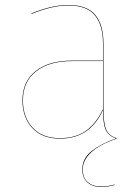

<svg xmlns="http://www.w3.org/2000/svg" viewBox="-20 -547 563 770"><path d="M312 133Q312 166 332 183.5Q352 201 387 201Q411 201 440 193V195Q411 203 387 203Q351 203 330.5 184.5Q310 166 310 133Q310 88 348 58.5Q386 29 445 8Q415 -2 404 -26.5Q393 -51 393 -105Q366 -48 324 -19.5Q282 9 220 9Q149 9 109.5 -33.5Q70 -76 70 -145Q70 -220 123 -262Q176 -304 269 -304H393V-372Q393 -446 360.5 -485.5Q328 -525 254 -525Q188 -525 107 -491L106 -493Q187 -527 254 -527Q329 -527 362 -487.5Q395 -448 395 -372V-110Q395 -53 406 -27.5Q417 -2 448 7L447 9Q312 57 312 133ZM393 -109V-302H269Q177 -302 124.5 -260.5Q72 -219 72 -145Q72 -77 111 -35Q150 7 220 7Q283 7 324 -22Q365 -51 393 -109Z"/></svg>

Font: FiraGO Two
Style: Regular
Weight: 100
Designer: bBox Type
Foundry: bBox Type GmbH
Version: Version 1.001